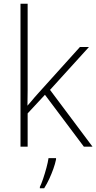

<svg xmlns="http://www.w3.org/2000/svg" viewBox="-20 -780 512 1021"><path d="M127 -381Q127 -339 127 -299.5Q127 -260 126 -218Q137 -230 146 -241Q155 -252 164.5 -263Q174 -274 185 -286L405 -530H453L246 -302L472 0H426L219 -276L127 -177V0H89V-760H127ZM278 68Q273 92 263.5 118.5Q254 145 242 171Q230 197 215 221H192V214Q200 198 209.5 170Q219 142 227 112Q235 82 238 61H278Z"/></svg>

Font: Noto Sans Armenian ExtraLight
Style: Regular
Weight: 250
Designer: Monotype Design Team
Foundry: Monotype Imaging Inc.
Version: Version 2.007